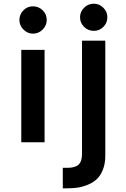

<svg xmlns="http://www.w3.org/2000/svg" viewBox="-20 -770 681 1039"><path d="M487.8 -603Q457 -603 435.1 -624.5Q413.1 -646 413.1 -676.8Q413.1 -706.5 435.1 -728.3Q457 -750 487.8 -750Q516.6 -750 538.8 -728.5Q561 -707 561 -676.8Q561 -646 539.3 -624.5Q517.6 -603 487.8 -603ZM158.2 -587.9Q129.4 -587.9 107.2 -609.9Q85 -631.8 85 -661.9Q85 -691.9 106.4 -713.9Q127.9 -735.8 158.2 -735.8Q189 -735.8 210.9 -714.4Q232.9 -692.9 232.9 -662.1Q232.9 -632.3 210.9 -610.1Q189 -587.9 158.2 -587.9ZM319.8 249V138.2H344.2Q386.2 138.2 405 121.1Q423.8 104 423.8 63V-549.8H549.8V73.2Q549.8 116.2 536.4 149.2Q522.9 182.1 502.4 200.7Q481.9 219.2 452.9 230.7Q423.8 242.2 398.4 245.6Q373 249 344.2 249ZM95.2 -500H221.2V0H95.2Z"/></svg>

Font: Oakes Grotesk
Style: SemiBold
Weight: 600
Designer: Samuel Oakes
Foundry: Samuel Oakes
Version: Version 1.0 | wf-rip DC20170320